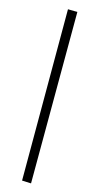

<svg xmlns="http://www.w3.org/2000/svg" viewBox="-143 -819 515 1023"><g transform="rotate(15 114.5 -307.5)"><path d="M96 164V-781L148 -780L146 166Z"/></g></svg>

Font: Ekushey Lal Sabuj
Style: Regular
Weight: 400
Designer: Al Mamun Sumon
Foundry: Al Mamun Sumon
Version: Version 1.0